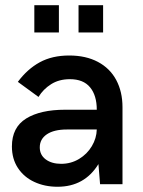

<svg xmlns="http://www.w3.org/2000/svg" viewBox="-20 -710 553 740"><path d="M25.9 -145.5Q25.9 -219.2 80.8 -253.2Q135.7 -287.1 231 -287.1H353Q353 -342.3 327.1 -373.5Q301.3 -404.8 249.5 -404.8Q207.5 -404.8 177 -385.5Q146.5 -366.2 128.4 -336.4L48.8 -394.5Q85.4 -443.8 133.3 -470Q181.2 -496.1 246.6 -496.1Q311 -496.1 357.4 -471.4Q403.8 -446.8 428 -401.6Q452.1 -356.4 452.1 -296.9V0H365.7L359.4 -77.6Q305.7 9.8 201.7 9.8Q152.3 9.8 112.3 -8.8Q72.3 -27.3 49.1 -62.5Q25.9 -97.7 25.9 -145.5ZM353 -210.9H237.8Q188 -210.9 160.6 -192.4Q133.3 -173.8 133.3 -142.1Q133.3 -112.8 156.2 -95.7Q179.2 -78.6 215.8 -78.6Q253.4 -78.6 284.7 -97.4Q315.9 -116.2 334 -146.7Q352.1 -177.2 353 -210.9ZM112.3 -585V-689.9H207V-585ZM282.7 -585V-689.9H377.4V-585Z"/></svg>

Font: Acari Sans SemiBold
Style: Regular
Weight: 600
Designer: Alfredo Marco Pradil and Stefan Peev
Foundry: Hanken Design Co.
Version: Version 1.045;January 11, 2019;FontCreator 11.5.0.2425 64-bi